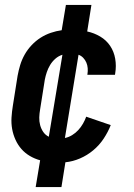

<svg xmlns="http://www.w3.org/2000/svg" viewBox="-20 -648 540 775"><path d="M124 107 142 -1Q120 -7 100.5 -18.5Q81 -30 66.5 -46.5Q52 -63 42.5 -84Q33 -105 29 -127.5Q25 -150 26.5 -174Q28 -198 32 -222L51 -342Q55 -364 61.5 -385.5Q68 -407 79.5 -427.5Q91 -448 107.5 -465.5Q124 -483 143.5 -495.5Q163 -508 185 -515.5Q207 -523 229 -526L246 -628H349L332 -521Q360 -515 384.5 -500.5Q409 -486 424.5 -463Q440 -440 445 -411Q450 -382 445 -352Q445 -350 444.5 -348.5Q444 -347 444 -346H332Q333 -347 333 -347.5Q333 -348 333 -349Q335 -361 334 -373Q333 -385 328.5 -395.5Q324 -406 316 -414.5Q308 -423 297 -427L242 -91Q257 -94 271 -102.5Q285 -111 296 -123Q307 -135 315 -149Q323 -163 328 -177L427 -143Q416 -115 398.5 -88.5Q381 -62 356.5 -41.5Q332 -21 303 -8.5Q274 4 244 7L228 107ZM177 -96 232 -427Q216 -422 203.5 -411Q191 -400 182.5 -386Q174 -372 169 -357Q164 -342 161 -327L142 -207Q139 -190 138.5 -174Q138 -158 142 -143Q146 -128 154.5 -115.5Q163 -103 177 -96Z"/></svg>

Font: Iosevka SS04
Style: Bold Italic
Weight: 700
Italic angle: -9°
Monospace: yes
Designer: Belleve Invis
Foundry: Belleve Invis
Version: Version 19.0.0; ttfautohint (v1.8.4)